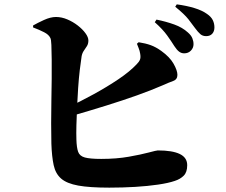

<svg xmlns="http://www.w3.org/2000/svg" viewBox="-20 -834 1040 882"><path d="M826 -589Q813 -589 802.5 -597Q792 -605 781 -622Q768 -643 748 -671Q728 -699 691 -732L699 -744Q743 -735 780.5 -721.5Q818 -708 843 -685Q858 -672 863.5 -658.5Q869 -645 869 -631Q869 -614 857 -601.5Q845 -589 826 -589ZM482 28Q392 28 339.5 18.5Q287 9 261 -13.5Q235 -36 226.5 -75.5Q218 -115 216 -174Q215 -217 215 -267.5Q215 -318 216 -370.5Q217 -423 217.5 -472Q218 -521 217.5 -561Q217 -601 216 -627.5Q215 -654 211 -660Q204 -675 182.5 -686Q161 -697 132 -708V-717Q151 -728 181.5 -742Q212 -756 237 -756Q263 -756 289 -745Q315 -734 337 -717Q359 -700 372.5 -681.5Q386 -663 386 -648Q386 -633 379.5 -622.5Q373 -612 365.5 -601.5Q358 -591 355 -576Q351 -551 346.5 -512.5Q342 -474 339 -430Q336 -386 334 -341.5Q332 -297 331 -258.5Q330 -220 331 -193Q332 -156 339 -136.5Q346 -117 370 -110.5Q394 -104 445 -104Q515 -104 571.5 -114Q628 -124 663.5 -133.5Q699 -143 705 -143Q772 -143 806 -126.5Q840 -110 840 -75Q840 -43 824 -27Q808 -11 783 -3Q754 7 706.5 14Q659 21 601.5 24.5Q544 28 482 28ZM286 -338Q348 -367 410 -401Q472 -435 524 -470Q576 -505 608 -539Q619 -550 623 -560Q627 -570 624 -587Q622 -601 616.5 -614Q611 -627 609 -633L617 -640Q649 -635 672.5 -626.5Q696 -618 721 -600Q760 -572 777.5 -541Q795 -510 795 -490Q795 -469 775.5 -462Q756 -455 727 -442Q674 -419 609.5 -396Q545 -373 468 -349Q391 -325 301 -299ZM927 -668Q911 -668 900.5 -677Q890 -686 876 -705Q864 -722 845.5 -745.5Q827 -769 785 -803L792 -814Q837 -808 873 -797Q909 -786 931 -770Q950 -757 957.5 -741.5Q965 -726 965 -708Q965 -690 955 -679Q945 -668 927 -668Z"/></svg>

Font: Noto Serif JP Black
Style: Regular
Weight: 900
Designer: Ryoko NISHIZUKA 西塚涼子 (kana & ideographs); Frank Grießhammer (Latin, Greek & Cyrillic); Wenlong ZHANG 张文龙 (bopomofo); San
Foundry: Adobe
Version: Version 2.003-H1;hotconv 1.1.1;makeotfexe 2.6.0